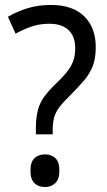

<svg xmlns="http://www.w3.org/2000/svg" viewBox="-20 -744 431 776"><path d="M125 -201V-229Q125 -283 140 -319.5Q155 -356 197 -397Q230 -428 249 -451.5Q268 -475 276 -497.5Q284 -520 284 -549Q284 -597 257 -622.5Q230 -648 180 -648Q139 -648 106.5 -636.5Q74 -625 43 -608L12 -676Q49 -698 92 -711Q135 -724 186 -724Q273 -724 320 -678.5Q367 -633 367 -553Q367 -509 355 -477.5Q343 -446 319.5 -418.5Q296 -391 263 -358Q234 -330 219 -309.5Q204 -289 198.5 -268Q193 -247 193 -219V-201ZM103 -54Q103 -89 119 -104.5Q135 -120 162 -120Q187 -120 203.5 -105Q220 -90 220 -54Q220 -19 203 -3.5Q186 12 162 12Q135 12 119 -4Q103 -20 103 -54Z"/></svg>

Font: Noto Sans Khmer SemiCondensed
Style: Regular
Weight: 400
Width: 4
Designer: Danh Hong and the Monotype Design Team
Foundry: Monotype Imaging Inc.
Version: Version 2.004; ttfautohint (v1.8.4.7-5d5b)